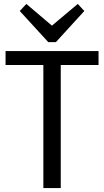

<svg xmlns="http://www.w3.org/2000/svg" viewBox="-20 -961 532 981"><path d="M483.5 -700V-628.8H246.5L290.4 -671.3V0H201.5V-671.3L243.5 -628.8H8.4V-700ZM410.9 -904.9 265.5 -745.7H226.6L80.9 -904.9L114.7 -940.9L266.7 -811.8H223.7L377.3 -940.9Z"/></svg>

Font: Pathway Extreme 8pt Thin
Style: Regular
Weight: 100
Designer: Eduardo Rodriguez Tunni
Foundry: Eduardo Rodriguez Tunni
Version: Version 1.000